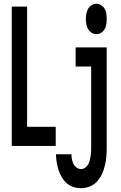

<svg xmlns="http://www.w3.org/2000/svg" viewBox="-20 -770 640 1013"><path d="M488 -590Q475 -590 463 -597.5Q451 -605 444.5 -617Q438 -629 435.5 -642.5Q433 -656 433 -670Q433 -684 435.5 -697.5Q438 -711 444.5 -723Q451 -735 463 -742.5Q475 -750 488 -750Q502 -750 514 -742.5Q526 -735 532.5 -723Q539 -711 541 -697.5Q543 -684 543 -670Q543 -656 541 -642.5Q539 -629 532.5 -617Q526 -605 514 -597.5Q502 -590 488 -590ZM42 0V-735H123V-101H274V0ZM408 223Q387 223 367 216.5Q347 210 331.5 196Q316 182 305.5 164Q295 146 288.5 126Q282 106 279 85.5Q276 65 275 44H357Q357 57 359.5 70Q362 83 367.5 94.5Q373 106 384 114Q395 122 408 122Q419 122 429 115Q439 108 444.5 98.5Q450 89 453 78Q456 67 458 55.5Q460 44 460.5 32.5Q461 21 461 10V-419H379V-520H543V10Q543 34 541 57.5Q539 81 533.5 103.5Q528 126 518 148Q508 170 492 187.5Q476 205 453.5 214Q431 223 408 223Z"/></svg>

Font: Iosevka Custom Extended
Style: Bold
Weight: 700
Width: 7
Monospace: yes
Designer: Belleve Invis
Foundry: Belleve Invis
Version: Version 11.2.4; ttfautohint (v1.8.4)